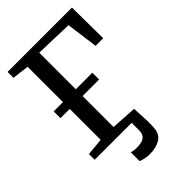

<svg xmlns="http://www.w3.org/2000/svg" viewBox="-278 -842 1153 1153"><g transform="rotate(-45 298.0 -266.0)"><path d="M277.5 210.7Q260.5 210.7 240 206.2Q219.5 201.7 206.5 196.2L207 121.5Q217.5 125 230 126.5Q242.5 128 248.5 128Q271.5 128 291.2 123.8Q311 119.5 323.2 104.8Q335.5 90 335.5 59.5V0H21.7V-48.9L131.8 -59.1V-322.1H52.9V-379.7H131.8V-679.6L24.8 -693.2V-743H571.4L573.9 -479.9H509.4L482 -682.8L240.9 -690.2V-379.7H381.5V-322.1H240.9V-59.1L405.3 -48.9Q405.3 -34.9 407.2 -8.9Q409.1 17 410.3 49.8Q411.6 82.5 409.2 116.5Q405.7 167.3 369.5 189Q333.3 210.7 277.5 210.7Z"/></g></svg>

Font: Merriweather Light
Style: Regular
Weight: 300
Designer: Eben Sorkin
Foundry: Eben Sorkin
Version: Version 2.100